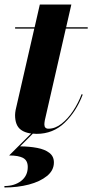

<svg xmlns="http://www.w3.org/2000/svg" viewBox="-20 -580 407 846"><path d="M20.3 105 140.4 -15.1H148.7L68.6 64.9Q109.9 65.2 143.7 71.7Q177.5 78.1 197.5 93.5Q217.5 108.9 217.5 135.7Q217.5 170.7 187.1 195.4Q156.7 220.2 107.2 233.2Q57.6 246.1 -0.5 246.1V239.7Q43.9 239.7 73.1 217.2Q102.3 194.6 102.3 155.8Q102.3 127.2 81.9 116.1Q61.5 105 20.3 105ZM344.5 -163.1Q315.9 -88.1 264.8 -39.2Q213.6 9.8 141.6 9.8Q95.2 9.8 70.8 -9.2Q46.4 -28.1 46.4 -73Q46.4 -76.7 47.1 -83.6Q47.9 -90.6 48.8 -95L131.1 -454.1H46.6V-460H132.6L155.5 -560.1H294.4L271.5 -460H366.5V-454.1H270L177.5 -50Q176.8 -45.7 176.1 -40.6Q175.5 -35.6 175.5 -32Q175.5 -12.9 193.6 -12.9Q223.1 -12.9 251.1 -34.8Q279.1 -56.6 302.1 -91.4Q325.2 -126.2 339.6 -165Z"/></svg>

Font: Bodoni* 36
Style: Bold Italic
Weight: 700
Italic angle: -13°
Version: Version 2.000; ttfautohint (v1.8.1)